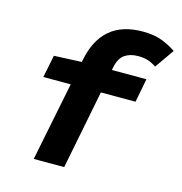

<svg xmlns="http://www.w3.org/2000/svg" viewBox="-105 -805 853 901"><g transform="rotate(15 321.0 -355.0)"><path d="M139 0 242 -512Q262 -610 321 -660Q380 -710 480 -710Q537 -710 577.5 -693.5Q618 -677 642 -659L577 -566Q556 -580 536 -586.5Q516 -593 487 -593Q449 -593 423 -575Q397 -557 388 -512L287 0ZM83 -383 105 -492 240 -498H553L531 -383Z"/></g></svg>

Font: Source Code Pro ExtraBold
Style: Italic
Weight: 800
Italic angle: -11°
Monospace: yes
Designer: Paul D. Hunt, Teo Tuominen
Foundry: Adobe Systems Incorporated
Version: Version 1.016;hotconv 1.0.116;makeotfexe 2.5.65601